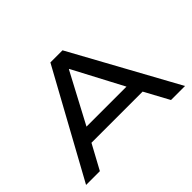

<svg xmlns="http://www.w3.org/2000/svg" viewBox="-142 -957 1210 1210"><g transform="rotate(-45 463.0 -352.5)"><path d="M22 0 409 -705H517L904 0H779L671 -199L729 -164H194L253 -199L145 0ZM461 -592 270 -232 235 -258H689L654 -232L464 -592Z"/></g></svg>

Font: Nunito Sans 10pt Expanded SemiBold
Style: Regular
Weight: 600
Width: 7
Designer: Vernon Adams
Foundry: Vernon Adams
Version: Version 3.101;gftools[0.9.27]